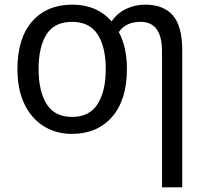

<svg xmlns="http://www.w3.org/2000/svg" viewBox="-20 -566 885 826"><path d="M526 -269Q526 -136 462 -63Q398 10 289 10Q222 10 169 -22.5Q116 -55 85.5 -117.5Q55 -180 55 -269Q55 -402 118.5 -474Q182 -546 291 -546Q397 -546 460 -474Q486 -511 524 -528.5Q562 -546 604 -546Q684 -546 724 -499.5Q764 -453 764 -349V240H677V-345Q677 -472 585 -472Q521 -472 491 -428Q526 -364 526 -269ZM146 -269Q146 -174 180.5 -118.5Q215 -63 290 -63Q365 -63 400 -118.5Q435 -174 435 -269Q435 -364 400 -418Q365 -472 290 -472Q214 -472 180 -418Q146 -364 146 -269Z"/></svg>

Font: Noto IKEA Latin
Style: Regular
Weight: 400
Designer: Monotype Design Team
Foundry: Monotype Imaging Inc.
Version: Version 1.0